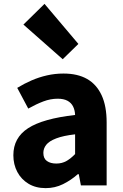

<svg xmlns="http://www.w3.org/2000/svg" viewBox="-20 -958 638 992"><path d="M216 14Q165 14 127.5 -8.5Q90 -31 69.5 -69.5Q49 -108 49 -156Q49 -246 125 -295.5Q201 -345 368 -364Q367 -389 357.5 -408Q348 -427 328.5 -437.5Q309 -448 278 -448Q241 -448 204 -434Q167 -420 126 -397L69 -504Q105 -526 143 -542.5Q181 -559 222.5 -568.5Q264 -578 308 -578Q381 -578 430 -550Q479 -522 505 -466Q531 -410 531 -325V0H398L387 -58H382Q347 -27 305.5 -6.5Q264 14 216 14ZM271 -113Q300 -113 323 -126Q346 -139 368 -162V-264Q307 -257 270.5 -243Q234 -229 219 -210Q204 -191 204 -168Q204 -139 222.5 -126Q241 -113 271 -113ZM304 -652 101 -831 210 -938 385 -731Z"/></svg>

Font: Noto Sans TC Thin ExtraBold
Style: Regular
Weight: 800
Version: Version 2.004-H2;hotconv 1.0.118;makeotfexe 2.5.65603